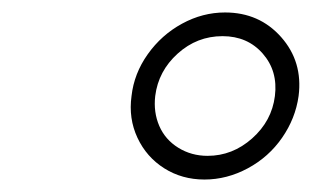

<svg xmlns="http://www.w3.org/2000/svg" viewBox="-20 -780 535 308"><path d="M308 -492Q272 -492 243.5 -510Q215 -528 200.5 -559Q186 -590 191 -626Q195 -662 217 -693Q239 -724 272 -742Q305 -760 341 -760Q396 -760 431 -720.5Q466 -681 459 -626Q454 -590 432.5 -559Q411 -528 377.5 -510Q344 -492 308 -492ZM313 -530Q353 -530 384.5 -558Q416 -586 421 -626Q426 -666 401.5 -694Q377 -722 337 -722Q296 -722 265 -694Q234 -666 229 -626Q226 -600 235.5 -578Q245 -556 266 -543Q287 -530 313 -530Z"/></svg>

Font: Orkney Light
Style: LightItalic
Weight: 300
Designer: Samuel Oakes and Alfredo Marco Pradil
Foundry: Alfredo Marco Pradil
Version: 1.0; ttfautohint (v1.5)